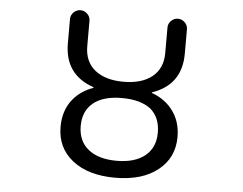

<svg xmlns="http://www.w3.org/2000/svg" viewBox="-52 -819 1104 872"><g transform="rotate(5 500.0 -383.0)"><path d="M634.8 -337.9Q587.9 -374 502.9 -374Q418 -374 372.6 -336.9Q327.1 -299.8 327.1 -231.4Q327.1 -163.1 373.5 -125.5Q419.9 -87.9 502.9 -87.9Q585.9 -87.9 632.3 -125.5Q678.7 -163.1 678.7 -231.4Q678.7 -299.8 634.8 -337.9ZM236.3 -599.6V-710.9Q236.3 -728.5 249.5 -741.7Q262.7 -754.9 280.8 -754.9Q298.8 -754.9 312 -741.7Q325.2 -728.5 325.2 -710.9V-594.7Q325.2 -524.4 372.6 -486.3Q419.9 -448.2 502.9 -448.2Q585.9 -448.2 633.3 -486.3Q680.7 -524.4 680.7 -594.7V-710.9Q680.7 -728.5 693.8 -741.7Q707 -754.9 725.1 -754.9Q743.2 -754.9 756.3 -741.7Q769.5 -728.5 769.5 -710.9V-599.6Q769.5 -458 637.7 -412.1Q635.7 -412.1 635.7 -410.2Q635.7 -408.2 637.7 -408.2Q692.4 -388.7 727.5 -345.7Q769.5 -293.9 769.5 -219.7Q769.5 -125 697.8 -67.9Q626 -10.7 502.9 -10.7Q379.9 -10.7 308.1 -67.4Q236.3 -124 236.3 -219.7Q236.3 -295.9 278.3 -346.7Q313.5 -388.7 368.2 -408.2Q370.1 -408.2 370.1 -410.2Q370.1 -412.1 368.2 -412.1Q236.3 -458 236.3 -599.6Z"/></g></svg>

Font: Rounded Mgen+ 1mn regular
Style: Regular
Weight: 400
Designer: [Source Han Sans]
Ryoko NISHIZUKA  (kana & ideographs); Paul D. Hunt (Latin, Greek & Cyrillic); Wenlong ZHANG  (bopomofo
Version: Version 1.059.20150602